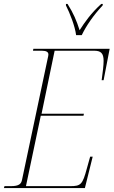

<svg xmlns="http://www.w3.org/2000/svg" viewBox="-34 -964 582 984"><path d="M356 -784H385C408 -832 445 -886 492 -936L493 -944H485C433 -897 400 -850 374 -809C358 -859 343 -895 312 -944H304V-936C324 -897 351 -828 356 -784ZM-14 0H401L441 -161H428L411 -100C389 -18 380 -10 326 -10H99L175 -371H394L396 -381H179L246 -704H449C483 -704 497 -691 497 -652C497 -629 493 -598 487 -553H497L528 -714H137L135 -704H181C204 -704 214 -697 214 -685C214 -680 213 -675 211 -667L79 -43C75 -22 64 -10 22 -10H-11Z"/></svg>

Font: Noto Serif Display Condensed Thin
Style: Italic
Weight: 100
Width: 3
Italic angle: -12°
Designer: Monotype Design Team
Foundry: Monotype Imaging Inc.
Version: Version 2.009